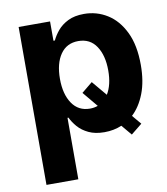

<svg xmlns="http://www.w3.org/2000/svg" viewBox="-84 -624 780 898"><g transform="rotate(-10 306.0 -174.5)"><path d="M63.9 204.5V-545.5H213.1V-453.8H219.8Q230.1 -476.2 248.9 -498.9Q267.8 -521.7 298.7 -537.1Q329.5 -552.6 375 -552.6Q435 -552.6 485.1 -521.5Q535.2 -490.4 565.5 -428.1Q595.9 -365.8 595.9 -272Q595.9 -193.5 573.7 -136.4Q551.5 -79.2 513.8 -44L550.4 -0.4L497.9 41.9L456.7 -7.1Q418.7 8.9 374.6 8.9Q330.6 8.9 299.9 -5.7Q269.2 -20.2 249.8 -42.4Q230.5 -64.6 219.8 -87.4H215.2V204.5ZM355.8 -232.2 415.1 -161.6Q441.4 -204.2 441.4 -272.7Q441.4 -343.8 412.1 -388Q382.8 -432.2 326.7 -432.2Q271.7 -432.2 241.8 -389Q212 -345.9 212 -272.7Q212 -199.9 242 -155.7Q272 -111.5 326.7 -111.5Q346.9 -111.5 364.3 -117.9L304.3 -190Z"/></g></svg>

Font: Inter UI
Style: Bold
Weight: 700
Designer: Rasmus Andersson
Foundry: rsms
Version: 3.2;8d6f07862